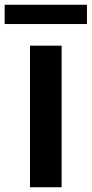

<svg xmlns="http://www.w3.org/2000/svg" viewBox="-52 -787 386 807"><path d="M74 0V-595H207V0ZM-32.5 -686V-767H313.5V-686Z"/></svg>

Font: Encode Sans SC Condensed Thin SemiBold
Style: Regular
Weight: 600
Version: Version 3.002